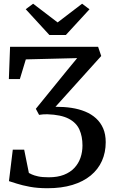

<svg xmlns="http://www.w3.org/2000/svg" viewBox="-20 -991 607 1018"><path d="M231.8 7Q179.2 7 138.4 -0.6Q97.5 -8.2 69.5 -17.3Q41.5 -26.3 27.5 -30.6L47.8 -197.4H108.2L133.1 -74Q137.4 -71.6 148.9 -66.1Q160.4 -60.7 182.1 -55.8Q203.8 -51 238.6 -51Q285.1 -51 318.9 -64.2Q352.6 -77.4 374.5 -100.8Q396.3 -124.2 406.8 -154.8Q417.3 -185.3 417.3 -219.6Q417.3 -267.8 401 -304.1Q384.7 -340.5 344.2 -361.6Q303.7 -382.7 231 -385.2Q219.4 -385.2 208.7 -384.6Q198 -384 187.2 -382L170 -414.1L335.9 -618.3L389.2 -682.9L116.9 -676.1L85.3 -571.7H27L33.4 -743H500.1L516.7 -694.1L274.2 -424.9Q296.2 -424.9 317.5 -423.5Q338.8 -422.2 358.9 -419.1Q398.7 -413 431.8 -399.4Q464.9 -385.8 489.3 -363.5Q513.6 -341.2 527.1 -310Q540.5 -278.8 540.5 -236.9Q540.5 -182.6 520.4 -137.7Q500.2 -92.8 460.9 -60.4Q421.5 -28 364 -10.5Q306.5 7 231.8 7ZM242 -805.3 116.4 -942.1 155.6 -971.3 285.5 -872.1 415.3 -971.3 454.5 -941.8 329 -805.3Z"/></svg>

Font: Merriweather Light
Style: Regular
Weight: 300
Designer: Eben Sorkin
Foundry: Eben Sorkin
Version: Version 2.100